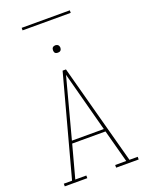

<svg xmlns="http://www.w3.org/2000/svg" viewBox="-195 -1194 991 1289"><g transform="rotate(-20 300.0 -549.5)"><path d="M36 0V-19H95L288 -735H312L444 -245L505 -19H564V0H403V-19H482L419 -253H181L118 -19H197V0ZM414 -272 356 -490Q342 -543 328 -595.5Q314 -648 300 -701Q286 -648 272 -595.5Q258 -543 244 -490L186 -272ZM300 -859Q295 -859 289.5 -860.5Q284 -862 280.5 -865.5Q277 -869 275.5 -874.5Q274 -880 274 -885Q274 -890 275.5 -895.5Q277 -901 280.5 -904.5Q284 -908 289.5 -910Q295 -912 300 -912Q305 -912 310.5 -910Q316 -908 319.5 -904.5Q323 -901 325 -895.5Q327 -890 327 -885Q327 -880 325 -874.5Q323 -869 319.5 -865.5Q316 -862 310.5 -860.5Q305 -859 300 -859ZM472 -1081H128V-1099H472Z"/></g></svg>

Font: Iosevka Etoile Thin
Style: Regular
Weight: 100
Designer: Belleve Invis
Foundry: Belleve Invis
Version: Version 22.1.2; ttfautohint (v1.8.4)